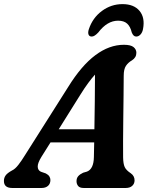

<svg xmlns="http://www.w3.org/2000/svg" viewBox="-44 -936 744 956"><path d="M162 -154.5Q143 -123.5 143.8 -105.8Q144.5 -88 159.5 -81L184 -72.5Q196.5 -66 201.8 -57.5Q207 -49 207 -40Q207 -21 195 -10.5Q183 0 163 0H17Q-24.5 0 -24.5 -35Q-24.5 -50.5 -16.2 -62.2Q-8 -74 15.5 -87Q31 -94 47.5 -115.2Q64 -136.5 80.5 -163.5L295.5 -503Q361.5 -609.5 430.8 -661.2Q500 -713 573 -713Q607 -713 621 -701.5Q635 -690 635 -673Q635 -649.5 613 -635.5Q594 -624.5 583 -608Q572 -591.5 572 -558.5Q572 -516.5 571.2 -459.5Q570.5 -402.5 569.8 -343.2Q569 -284 568.8 -233.2Q568.5 -182.5 569 -152.5Q569.5 -120.5 576.8 -104.5Q584 -88.5 607.5 -73Q626 -60 626 -38Q626 -21.5 614.5 -10.8Q603 0 582 0H373Q353 0 345 -10Q337 -20 337 -34Q337 -49 345.5 -58.8Q354 -68.5 370 -76L389 -81.5Q422.5 -94.5 423.5 -154Q424 -186.5 425 -227H207.5ZM355.5 -463.5 248.5 -292.5H426Q427 -358 428 -430.2Q429 -502.5 429 -564.5Q414 -548 395.8 -523.5Q377.5 -499 355.5 -463.5ZM544 -833Q490 -833 445.5 -774.5Q426.5 -754 413 -754Q400.5 -754 396.8 -764.2Q393 -774.5 398.5 -791Q417.5 -847.5 463.5 -881.5Q509.5 -915.5 566 -915.5Q623 -915.5 651 -881.5Q679 -847.5 668 -791Q665 -774.5 655.5 -764.2Q646 -754 634 -754Q620 -754 612 -774.5Q605 -804 589 -818.5Q573 -833 544 -833Z"/></svg>

Font: Fraunces 9pt SuperSoft SemiBold
Style: Italic
Weight: 600
Italic angle: -16°
Version: Version 1.000;[0bf87f6ff]